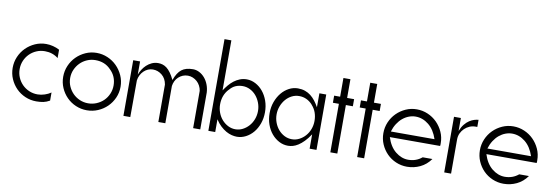

<svg xmlns="http://www.w3.org/2000/svg" viewBox="-55 -1124 4365 1516"><g transform="rotate(10 2127.0 -366.0)"><path d="M267 -455Q294 -455 322 -448Q350 -441 374 -428V-361Q329 -397 267 -397Q231 -397 199.5 -383.5Q168 -370 144.5 -346.5Q121 -323 107.5 -291.5Q94 -260 94 -224Q94 -188 107.5 -156.5Q121 -125 144.5 -101.5Q168 -78 199.5 -64.5Q231 -51 267 -51Q295 -51 324 -60.5Q353 -70 374 -85V-20Q348 -5 323 0Q298 5 267 5Q220 5 178 -13Q136 -31 105 -62.5Q74 -94 56 -135.5Q38 -177 38 -224Q38 -271 56 -313Q74 -355 105.5 -386.5Q137 -418 178.5 -436.5Q220 -455 267 -455Z M672 -455Q718 -455 760 -437Q802 -419 833.5 -387.5Q865 -356 884 -314Q903 -272 903 -224Q903 -176 884.5 -134.5Q866 -93 834.5 -62Q803 -31 761 -13Q719 5 672 5Q625 5 583 -13Q541 -31 510 -62.5Q479 -94 461 -135.5Q443 -177 443 -224Q443 -271 461 -313Q479 -355 510.5 -386.5Q542 -418 583.5 -436.5Q625 -455 672 -455ZM795 -347Q748 -397 672 -397Q637 -397 605.5 -383.5Q574 -370 550.5 -346.5Q527 -323 513 -291.5Q499 -260 499 -224Q499 -188 513 -156.5Q527 -125 550.5 -101.5Q574 -78 605.5 -64.5Q637 -51 672 -51Q708 -51 740 -64.5Q772 -78 795.5 -101Q819 -124 833 -156Q847 -188 847 -224Q847 -298 795 -347Z M1020 -448V-342Q1027 -362 1040 -383Q1053 -404 1071 -421Q1089 -438 1112.5 -449Q1136 -460 1164 -460Q1182 -460 1199 -455Q1216 -450 1232.5 -437.5Q1249 -425 1265 -403Q1281 -381 1297 -348Q1319 -409 1352 -434.5Q1385 -460 1443 -460Q1469 -460 1493.5 -447.5Q1518 -435 1537 -413Q1556 -391 1567.5 -361.5Q1579 -332 1581 -298V-2H1524V-301Q1521 -322 1511 -341Q1501 -360 1486 -373.5Q1471 -387 1452 -395Q1433 -403 1412 -403Q1390 -403 1371 -395Q1352 -387 1337 -373Q1322 -359 1313 -340.5Q1304 -322 1301 -301V-2H1245V-302Q1237 -350 1204.5 -376.5Q1172 -403 1132 -403Q1111 -403 1092.5 -395Q1074 -387 1059 -372.5Q1044 -358 1034 -338.5Q1024 -319 1021 -296Q1021 -221 1020.5 -149Q1020 -77 1020 -2H965V-448Z M1646 -737H1701V-336Q1716 -359 1734 -380.5Q1752 -402 1773.5 -418.5Q1795 -435 1820.5 -445Q1846 -455 1875 -455Q1912 -455 1946 -437Q1980 -419 2005.5 -388Q2031 -357 2046 -315Q2061 -273 2061 -224Q2061 -175 2046 -133Q2031 -91 2005.5 -60.5Q1980 -30 1946 -12.5Q1912 5 1875 5Q1856 5 1833.5 -0.5Q1811 -6 1788 -19Q1765 -32 1742.5 -53Q1720 -74 1701 -104V-2H1646ZM1748 -349Q1701 -299 1701 -224Q1701 -189 1713 -157.5Q1725 -126 1746 -102.5Q1767 -79 1794.5 -65Q1822 -51 1853 -51Q1884 -51 1911.5 -65Q1939 -79 1960 -102.5Q1981 -126 1993 -157.5Q2005 -189 2005 -224Q2005 -258 1993 -289.5Q1981 -321 1960.5 -345Q1940 -369 1912 -383Q1884 -397 1853 -397Q1821 -397 1795 -385.5Q1769 -374 1748 -348Z M2513 -446V-2H2458V-117Q2434 -81 2411 -57.5Q2388 -34 2366 -20Q2344 -6 2324 -0.5Q2304 5 2285 5Q2247 5 2213.5 -12.5Q2180 -30 2154 -60.5Q2128 -91 2113 -133Q2098 -175 2098 -224Q2098 -273 2113.5 -315Q2129 -357 2154.5 -388Q2180 -419 2214 -437Q2248 -455 2285 -455Q2317 -455 2342.5 -446Q2368 -437 2388.5 -421Q2409 -405 2426 -383Q2443 -361 2458 -334V-446ZM2412 -349Q2367 -397 2306 -397Q2274 -397 2246.5 -383Q2219 -369 2198.5 -345Q2178 -321 2166 -289.5Q2154 -258 2154 -224Q2154 -189 2166 -157.5Q2178 -126 2198.5 -102.5Q2219 -79 2246.5 -65Q2274 -51 2306 -51Q2337 -51 2364.5 -65Q2392 -79 2413 -102.5Q2434 -126 2446 -157.5Q2458 -189 2458 -224Q2458 -260 2447 -291Q2436 -322 2412 -348Z M2624 -2V-391H2576V-448H2624V-598H2680V-448H2736V-391H2680V-2Z M2839 -2V-391H2791V-448H2839V-598H2895V-448H2951V-391H2895V-2Z M3239 -455Q3285 -455 3327 -437Q3369 -419 3400.5 -387.5Q3432 -356 3451 -314Q3470 -272 3470 -224Q3470 -219 3470 -213Q3470 -207 3469 -202H3066Q3089 -128 3137 -89.5Q3185 -51 3239 -51Q3302 -51 3349 -90H3427Q3393 -42 3343.5 -18.5Q3294 5 3239 5Q3192 5 3150 -13Q3108 -31 3077 -62.5Q3046 -94 3028 -135.5Q3010 -177 3010 -224Q3010 -271 3028 -313Q3046 -355 3077.5 -386.5Q3109 -418 3150.5 -436.5Q3192 -455 3239 -455ZM3416 -247Q3392 -320 3344 -358.5Q3296 -397 3239 -397Q3212 -397 3185.5 -387Q3159 -377 3136 -358Q3113 -339 3095 -311Q3077 -283 3066 -247Z M3592 -448V-344Q3605 -377 3623 -399Q3641 -421 3660.5 -433.5Q3680 -446 3698.5 -451.5Q3717 -457 3732 -458V-401H3717Q3693 -401 3670.5 -391.5Q3648 -382 3630.5 -365Q3613 -348 3602.5 -325.5Q3592 -303 3592 -276V-2H3537V-448Z M4013 -455Q4059 -455 4101 -437Q4143 -419 4174.5 -387.5Q4206 -356 4225 -314Q4244 -272 4244 -224Q4244 -219 4244 -213Q4244 -207 4243 -202H3840Q3863 -128 3911 -89.5Q3959 -51 4013 -51Q4076 -51 4123 -90H4201Q4167 -42 4117.5 -18.5Q4068 5 4013 5Q3966 5 3924 -13Q3882 -31 3851 -62.5Q3820 -94 3802 -135.5Q3784 -177 3784 -224Q3784 -271 3802 -313Q3820 -355 3851.5 -386.5Q3883 -418 3924.5 -436.5Q3966 -455 4013 -455ZM4190 -247Q4166 -320 4118 -358.5Q4070 -397 4013 -397Q3986 -397 3959.5 -387Q3933 -377 3910 -358Q3887 -339 3869 -311Q3851 -283 3840 -247Z"/></g></svg>

Font: Fundamental  Brigade Scvhlank
Style: Regular
Weight: 100
Designer: Peter Wiegel, original typeface by Arno Drescher 1935
Foundry: Peter Wiegel
Version: Version 0.000 2012 initial release